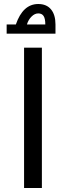

<svg xmlns="http://www.w3.org/2000/svg" viewBox="-20 -938 329 958"><path d="M100.1 -700.2H189V0H100.1ZM13.2 -815.9H59.1Q94.2 -918 170.9 -918Q212.4 -918 234.6 -891.1Q256.8 -864.3 256.8 -815.9V-770H13.2ZM206.1 -815.9Q206.1 -845.2 197.5 -858.2Q189 -871.1 170.9 -871.1Q153.3 -871.1 137.5 -855.5Q121.6 -839.8 114.3 -815.9Z"/></svg>

Font: Noto Kufi Arabic
Style: Regular
Weight: 400
Designer: Monotype Design team
Foundry: Monotype Imaging Inc.
Version: Version 1.02